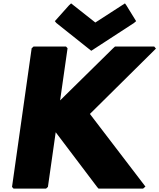

<svg xmlns="http://www.w3.org/2000/svg" viewBox="-20 -1107 941 1134"><path d="M784 -982 726 -1076 718 -1087 543 -974 400 -1087 388 -1076 304 -982 313 -971 519 -807 771 -971ZM839 -5 511 -434 901 -820 891 -832H659L649 -823L335 -514L379 -822L370 -832H178L167 -822L51 -3L60 7H252L263 -3L309 -326L554 -2L562 7H825Z"/></svg>

Font: Hussar Woodtype
Style: UltraObl
Weight: 900
Foundry: Cannot Into Space Fonts
Version: Version 1.07